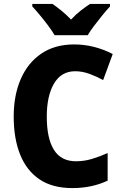

<svg xmlns="http://www.w3.org/2000/svg" viewBox="-20 -951 627 981"><path d="M364 -587Q293 -587 256 -524Q219 -461 219 -355Q219 -244 255.5 -185.5Q292 -127 368 -127Q409 -127 448 -138.5Q487 -150 530 -169V-28Q449 10 350 10Q248 10 182 -34.5Q116 -79 83 -161Q50 -243 50 -356Q50 -464 86 -547Q122 -630 191 -677Q260 -724 359 -724Q460 -724 556 -675L507 -542Q472 -561 436 -574Q400 -587 364 -587ZM259 -771Q247 -792 226.5 -819.5Q206 -847 184 -873.5Q162 -900 145 -918V-931H248Q270 -916 294.5 -896Q319 -876 343 -851Q367 -877 392 -896.5Q417 -916 440 -931H542V-918Q525 -900 503.5 -873.5Q482 -847 461.5 -820Q441 -793 428 -771Z"/></svg>

Font: Noto Sans Malayalam SemiCondensed ExtraBold
Style: Regular
Weight: 800
Width: 4
Designer: Jelle Bosma - Monotype Design Team
Foundry: Monotype Imaging Inc.
Version: Version 2.104; ttfautohint (v1.8.4.7-5d5b)